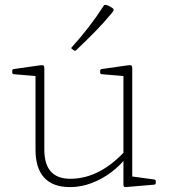

<svg xmlns="http://www.w3.org/2000/svg" viewBox="-20 -758 692 784"><path d="M520 -162V-14L501 -40L610 -25Q616 -24 616 -18V-11Q616 -5 610 -4L493 6Q489 6 486.5 4Q484 2 484 -5V-116V-125V-162ZM266 6Q196 6 160.5 -32.5Q125 -71 125 -147V-327H161V-147Q161 -28 267 -28Q389 -28 496 -147L500 -120Q472 -83 434 -54.5Q396 -26 353 -10Q310 6 266 6ZM484 -162V-327H520V-162ZM125 -327V-471L144 -446L36 -455Q30 -456 30 -462V-469Q30 -475 36 -476L141 -491Q154 -493 157.5 -490.5Q161 -488 161 -480V-327ZM484 -327V-471L503 -446L395 -455Q389 -456 389 -462V-469Q389 -475 395 -476L500 -491Q513 -493 516.5 -490.5Q520 -488 520 -480V-327ZM291 -553Q287 -549 282 -552L274 -558Q269 -561 273 -565Q310 -606 342.5 -648Q375 -690 403 -734Q406 -739 412 -738Q418 -737 425 -733.5Q432 -730 438 -726Q442 -723 443.5 -720.5Q445 -718 443.5 -714.5Q442 -711 436 -704Q403 -664 367 -627.5Q331 -591 291 -553Z"/></svg>

Font: Hahmlet Thin
Style: Regular
Weight: 250
Version: Version 1.002